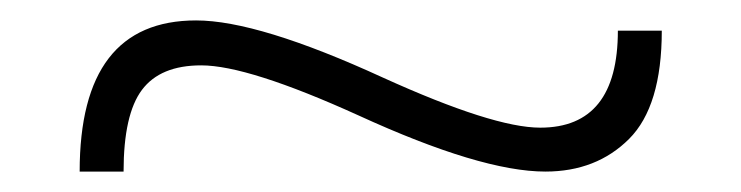

<svg xmlns="http://www.w3.org/2000/svg" viewBox="-20 -396 726 188"><path d="M331 -283Q223 -332 177 -332Q137 -332 119 -308Q101 -284 101 -228H58Q58 -376 172 -376Q233 -376 355 -320Q463 -271 509 -271Q585 -271 585 -366H628Q628 -292 596 -260Q564 -228 514 -228Q451 -228 331 -283Z"/></svg>

Font: M PLUS 1p Light
Style: Regular
Weight: 300
Version: Version 1.061